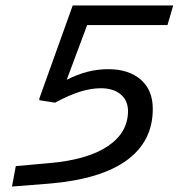

<svg xmlns="http://www.w3.org/2000/svg" viewBox="-20 -675 656 705"><path d="M377 -421Q453 -421 497 -382.5Q541 -344 541 -275Q541 -156 445.5 -86.5Q350 -17 163 -1L24 10L38 -65L160 -76Q301 -88 375.5 -138Q450 -188 450 -267Q450 -306 423 -328.5Q396 -351 350 -351Q315 -351 274.5 -338.5Q234 -326 182 -298L125 -307L124 -312L247 -655H616L595 -583H300L225 -382Q264 -402 301.5 -411.5Q339 -421 377 -421Z"/></svg>

Font: Intel One Mono
Style: Italic
Weight: 400
Italic angle: -16°
Monospace: yes
Designer: Fred Shallcrass
Foundry: Frere-Jones Type LLC
Version: Version 1.400;hotconv 1.1.0;makeotfexe 2.6.0;FJTRelease1.4